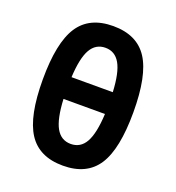

<svg xmlns="http://www.w3.org/2000/svg" viewBox="-130 -807 846 922"><g transform="rotate(20 293.0 -346.5)"><path d="M293 9.8Q171.4 9.8 116.5 -74.7Q61.5 -159.2 61.5 -346.7Q61.5 -534.2 116.5 -618.7Q171.4 -703.1 293 -703.1Q414.6 -703.1 469.5 -618.7Q524.4 -534.2 524.4 -346.7Q524.4 -159.2 469.5 -74.7Q414.6 9.8 293 9.8ZM293 -592.3Q243.7 -592.3 218 -547.4Q192.4 -502.4 187.5 -403.8H398.4Q393.6 -502.4 367.9 -547.4Q342.3 -592.3 293 -592.3ZM293 -101.1Q342.8 -101.1 368.4 -146.7Q394 -192.4 398.9 -292.5H187Q191.9 -192.4 217.5 -146.7Q243.2 -101.1 293 -101.1Z"/></g></svg>

Font: Caskaydia Cove SemiBold
Style: Regular
Weight: 600
Monospace: yes
Designer: Aaron Bell
Foundry: Saja Typeworks
Version: Version 4.300; ttfautohint (v1.8.3)